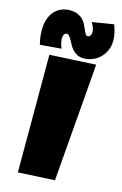

<svg xmlns="http://www.w3.org/2000/svg" viewBox="-184 -996 666 1044"><g transform="rotate(15 149.5 -474.5)"><path d="M288.6 -687.5 234.9 -22.5 28.8 -11.7V-673.8ZM344.7 -836.9Q344.7 -808.6 334.5 -784.2Q324.2 -759.8 306.4 -741.7Q288.6 -723.6 264.4 -713.4Q240.2 -703.1 212.9 -703.1Q191.4 -703.1 176.3 -710.9Q161.1 -718.8 150.6 -730.5Q140.1 -742.2 132.6 -755.9Q125 -769.5 118.7 -781.2Q112.3 -793 105.7 -800.8Q99.1 -808.6 90.8 -808.6Q85.4 -808.6 81.5 -805.4Q77.6 -802.2 75.4 -797.9Q73.2 -793.5 72.3 -788.1Q71.3 -782.7 71.3 -778.3Q71.3 -763.7 75 -749.8Q78.6 -735.8 84 -722.7L-35.2 -712.9Q-41 -733.4 -43.5 -754.2Q-45.9 -774.9 -45.9 -794.9Q-45.9 -824.7 -38.1 -850.6Q-30.3 -876.5 -14.9 -895.5Q0.5 -914.6 23.2 -925.5Q45.9 -936.5 76.2 -936.5Q103 -936.5 120.6 -928.2Q138.2 -919.9 149.9 -907.7Q161.6 -895.5 168.2 -880.9Q174.8 -866.2 180.2 -854Q185.5 -841.8 190.4 -833.5Q195.3 -825.2 203.1 -825.2Q212.9 -825.2 218.3 -834Q223.6 -842.8 223.6 -851.6Q223.6 -866.2 217.8 -880.1Q211.9 -894 205.1 -905.3L326.2 -924.8Q334.5 -903.3 339.6 -881.6Q344.7 -859.9 344.7 -836.9Z"/></g></svg>

Font: Luckiest Guy RUS-BEL-UKR
Style: Regular
Weight: 400
Designer: Astigmatic (AOETI)
Foundry: Astigmatic (AOETI)
Version: Version 1.00 March 11, 2019, initial release